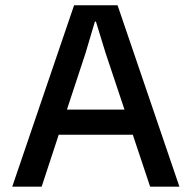

<svg xmlns="http://www.w3.org/2000/svg" viewBox="-20 -700 717 720"><path d="M420.9 -680.2 652.8 0H543L478 -194.8H200.2L136.2 0H25.9L257.8 -680.2ZM231 -289.1H446.8L376 -501L339.8 -619.1H335.9L300.8 -501Z"/></svg>

Font: TASA Orbiter Deck Medium
Style: Regular
Weight: 500
Designer: Weizhong Zhang
Version: Version 1.000;Glyphs 3.1.2 (3151)